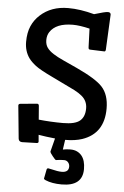

<svg xmlns="http://www.w3.org/2000/svg" viewBox="-65 -803 713 1103"><g transform="rotate(5 292.0 -251.5)"><path d="M327.1 182.6Q367.7 182.6 367.7 148.9Q367.7 134.8 358.6 124.5Q349.6 114.3 335.9 114.3Q322.3 114.3 316.4 115Q310.5 115.7 304.7 116.2Q291 118.2 288.6 118.2Q286.1 118.2 280.5 112.1Q274.9 106 268.6 98.1Q252.9 79.1 252.9 71.8L272.5 -4.9Q219.2 -10.3 176.8 -17.6L180.2 21.5Q180.2 30.3 168.9 30.3L85 32.7Q66.4 31.7 64.5 13.7L45.9 -175.3Q45.9 -185.1 57.6 -186L153.3 -194.8Q162.6 -194.8 163.6 -183.6L169.9 -104.5Q240.2 -97.2 310.1 -97.2Q379.9 -97.2 407.7 -120.8Q435.5 -144.5 435.5 -192.4Q435.5 -235.4 402.8 -262.7Q385.7 -277.3 358.4 -291.5L224.6 -356.4Q153.8 -390.1 127.4 -410.4Q101.1 -430.7 86.9 -450.2Q58.6 -489.7 58.6 -543.2Q58.6 -596.7 75.2 -634.5Q91.8 -672.4 122.1 -699.7Q185.5 -757.8 283.2 -757.8Q352.5 -757.8 433.6 -735.8Q496.1 -754.9 512 -754.9Q527.8 -754.9 528.8 -741.7L519 -539.1Q518.1 -527.8 511.2 -527.8L429.2 -530.8Q422.4 -531.2 420.9 -534.2Q419.4 -537.1 418.9 -543.5L415 -650.9Q356.9 -664.6 318.4 -664.6Q221.2 -664.6 186 -610.4Q173.3 -590.8 173.3 -564.2Q173.3 -537.6 186 -520Q198.7 -502.4 222.7 -487.1Q246.6 -471.7 281.2 -456.1L361.3 -419.4Q474.1 -367.2 511.7 -326.2Q552.7 -281.7 552.7 -201.7Q552.7 -57.6 428.7 -15.6Q387.7 -2 333 -2H331.1L322.8 54.7Q342.8 50.3 365.7 50.3Q388.7 50.3 404.8 58.1Q420.9 65.9 431.6 79.1Q453.6 106 453.6 156.2Q453.6 254.9 333 254.9Q277.3 254.9 239.7 238.8Q229.5 234.4 229.5 230L239.7 177.7Q241.2 169.4 249 169.4Q252.4 169.4 266.1 172.9Q305.2 182.6 327.1 182.6Z"/></g></svg>

Font: Wellfleet
Style: Regular
Weight: 400
Designer: Riccardo De Franceschi
Foundry: Riccardo De Franceschi
Version: Version 1.002